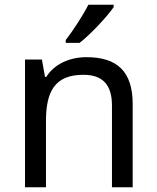

<svg xmlns="http://www.w3.org/2000/svg" viewBox="-20 -786 658 806"><path d="M457 -756V-766H351C328 -721 285 -655 256 -618V-606H314C361 -642 432 -719 457 -756ZM343 -546C275 -546 209 -519 174 -463H169L156 -536H85V0H173V-278C173 -403 211 -472 330 -472C412 -472 450 -429 450 -343V0H537V-349C537 -487 471 -546 343 -546Z"/></svg>

Font: Noto Sans Mahajani
Style: Regular
Weight: 400
Designer: Monotype Design Team
Foundry: Monotype Imaging Inc.
Version: Version 2.003